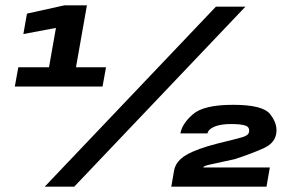

<svg xmlns="http://www.w3.org/2000/svg" viewBox="-20 -699 1104 719"><path d="M35.5 -375H364L377 -447H264.5L305.5 -679H221L81 -648L67.5 -571.5L189.5 -594.5L163.5 -447H48.5ZM147.5 0H258L899 -674H788.5ZM621.5 0H978L990.5 -72H741Q742 -78 769.8 -83.5Q797.5 -89 859 -103Q926.5 -125 969 -144.8Q1011.5 -164.5 1015 -203.5Q1018.5 -238 991 -272.2Q963.5 -306.5 852.5 -306.5Q743 -306.5 702.5 -271.2Q662 -236 655.5 -199.5H757Q760 -215 783.2 -224.8Q806.5 -234.5 845.5 -234.5Q880.5 -234.5 898.2 -229Q916 -223.5 912.5 -204.5Q910.5 -192 887.5 -185.2Q864.5 -178.5 794.5 -161.5Q717.5 -142 678 -119Q638.5 -96 632 -61Z"/></svg>

Font: Anybody UltraCondensed Thin Black
Style: Italic
Weight: 900
Italic angle: -10°
Version: Version 1.111